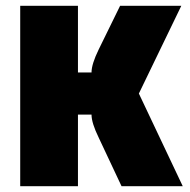

<svg xmlns="http://www.w3.org/2000/svg" viewBox="-20 -645 658 665"><path d="M613 0H401L322 -168Q297 -219 297 -248H250V0H50V-625H250V-394H297Q297 -423 322 -474L396 -625H608L461 -321Z"/></svg>

Font: Changa ExtraBold
Style: Regular
Weight: 800
Designer: Eduardo Rodriguez Tunni
Foundry: Eduardo Rodriguez Tunni
Version: Version 2.002; ttfautohint (v1.5) -l 8 -r 50 -G 220 -x 14 -H